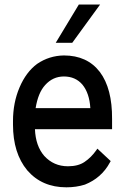

<svg xmlns="http://www.w3.org/2000/svg" viewBox="-20 -799 540 829"><path d="M346.7 -2Q309.6 9.8 266.6 9.8Q161.1 9.8 97.7 -63.5Q36.1 -137.7 36.1 -260.7V-276.4Q36.1 -355.5 64.5 -421.9Q92.8 -488.3 140.6 -523.4Q192.4 -558.6 255.9 -559.6Q356.4 -559.6 411.1 -488.3Q464.8 -417 463.9 -285.2V-241.2H130.9Q133.8 -168.9 170.9 -126Q211.9 -81.1 273.4 -81.1Q317.4 -81.1 344.7 -99.6Q374 -119.1 396.5 -151.4L400.4 -157.2L458 -103.5L455.1 -98.6Q436.5 -63.5 408.2 -39.1Q382.8 -16.6 346.7 -2ZM335.9 -433.6Q305.7 -468.8 255.9 -468.8Q208 -468.8 174.8 -431.6Q144.5 -398.4 133.8 -332H370.1Q366.2 -396.5 335.9 -433.6ZM220.7 -614.3 320.3 -779.3H412.1L292 -614.3Z"/></svg>

Font: RobotoJAA
Style: Medium
Weight: 500
Version: Version 2.05; 2016-11-05